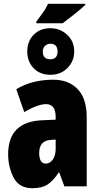

<svg xmlns="http://www.w3.org/2000/svg" viewBox="-20 -984 525 1014"><path d="M234 -964Q226 -948 219.5 -936.5Q213 -925 172 -870V-861H311Q327 -873 369 -906Q411 -939 430 -958V-964ZM124 -712Q124 -659 157.5 -624Q191 -589 246 -589Q301 -589 336.5 -625Q372 -661 372 -713Q372 -765 335 -800Q298 -835 246 -835Q192 -835 158 -800.5Q124 -766 124 -712ZM284 -712Q284 -671 245 -671Q206 -671 206 -712Q206 -731 218 -742Q230 -753 245 -753Q284 -753 284 -712ZM274 -198Q274 -163 259 -141.5Q244 -120 222 -120Q187 -120 187 -176Q187 -240 246 -245L274 -247ZM66 -513 108 -392Q179 -434 224 -434Q274 -434 274 -366V-352L204 -349Q23 -342 23 -169Q23 -102 52 -46Q81 10 151 10Q202 10 232.5 -10.5Q263 -31 290 -73H293L320 0H438V-363Q438 -464 390 -513.5Q342 -563 262 -563Q149 -563 66 -513Z"/></svg>

Font: Noto Sans Display Condensed Black
Style: Regular
Weight: 900
Width: 3
Designer: Monotype Design team
Foundry: Monotype Imaging Inc.
Version: 1.000